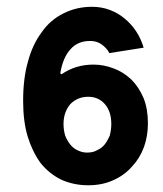

<svg xmlns="http://www.w3.org/2000/svg" viewBox="-20 -551 484 571"><path d="M408.2 -113.8C416 -135.7 419.9 -159.2 419.9 -184.1C419.9 -212.9 415.5 -237.8 407.2 -258.8C397.9 -280.8 385.7 -299.3 371.1 -314C354 -330.1 336.4 -340.8 318.8 -347.2C298.8 -355 278.8 -358.9 257.8 -358.9C222.2 -358.9 190.4 -349.1 163.1 -330.1L159.2 -333C164.6 -364.3 174.3 -387.7 189 -403.8C203.6 -420.9 223.1 -429.2 248 -429.2C260.7 -429.2 271.5 -426.3 280.8 -419.9C291.5 -412.6 299.8 -403.8 305.2 -393.1L407.2 -409.2C401.9 -427.7 394 -443.8 384.8 -458C375 -472.7 363.3 -485.8 349.1 -497.1C336.9 -507.3 322.3 -515.6 305.2 -522C289.1 -527.8 272 -530.8 253.9 -530.8C223.1 -530.8 194.8 -524.4 168.9 -511.2C143.1 -498.5 121.1 -480 104 -455.1C85.4 -430.2 71.8 -400.9 63 -367.2C53.7 -335 48.8 -296.4 48.8 -251C48.8 -210.9 53.2 -175.8 62 -146C70.8 -116.7 83.5 -90.3 100.1 -66.9C116.7 -45.9 137.2 -29.3 161.1 -17.1C186 -5.9 212.9 0 242.2 0C270 0 294.9 -4.9 316.9 -15.1C338.9 -24.9 357.9 -38.6 373 -56.2C388.2 -72.3 399.9 -91.3 408.2 -113.8ZM292 -241.2C304.7 -226.6 311 -207 311 -182.1C311 -171.4 309.6 -159.7 306.2 -147C301.3 -136.2 296.4 -127.4 291 -121.1C285.6 -114.3 278.3 -108.4 268.1 -104C260.7 -99.6 251 -97.2 238.8 -97.2C229 -97.2 219.7 -99.6 210.9 -104C203.1 -107.4 195.8 -112.8 189 -121.1C182.6 -129.4 177.2 -138.7 173.8 -147.9C170.4 -159.2 168.9 -170.9 168.9 -182.1C168.9 -206.1 175.8 -225.6 189 -241.2C203.6 -255.9 221.2 -263.2 242.2 -263.2C262.7 -263.2 279.3 -255.9 292 -241.2Z"/></svg>

Font: Ya Modern Pro
Style: Bold
Weight: 700
Designer: Yahyaalaswadi
Foundry: Yahyaalaswadi
Version: Version 1.000;September 23, 2024;FontCreator 15.0.0.2974 64-